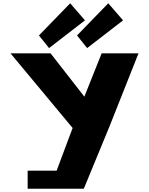

<svg xmlns="http://www.w3.org/2000/svg" viewBox="-20 -1150 908 1170"><path d="M217.3 -934 278.9 -857 497.8 -1026 407.6 -1130ZM449.4 -934 511 -857 729.9 -1026 639.7 -1130ZM44 -825 422.5 -370 325.1 -110H148.5V0H283.8H490.7L645.8 -376L824 -825H599.5L494 -561L288.2 -825Z"/></svg>

Font: Hussar
Style: BdWide
Weight: 700
Foundry: Cannot Into Space Fonts
Version: Version 2.00